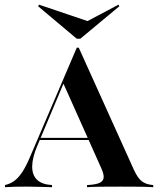

<svg xmlns="http://www.w3.org/2000/svg" viewBox="-20 -780 661 800"><path d="M0.8 0V-8.9Q24.2 -14.5 41.5 -27.8Q58.9 -41.1 75 -66.5Q91.1 -91.9 108.1 -133.1L300 -581.5H308.1L537.9 -72.6Q553.2 -38.7 570.6 -25Q587.9 -11.3 618.5 -8.9V0Q593.5 -1.6 559.3 -2Q525 -2.4 483.1 -2.4Q433.9 -2.4 398 -2Q362.1 -1.6 342.7 0V-8.9Q376.6 -10.5 393.1 -17.3Q409.7 -24.2 411.7 -38.7Q413.7 -53.2 402.4 -78.2L241.9 -437.1L253.2 -452.4L135.5 -172.6Q114.5 -123.4 114.1 -87.1Q113.7 -50.8 134.3 -31Q154.8 -11.3 196.8 -8.9V0Q174.2 -0.8 155.2 -1.2Q136.3 -1.6 119.8 -2Q103.2 -2.4 85.5 -2.4Q63.7 -2.4 43.5 -2Q23.4 -1.6 0.8 0ZM139.5 -196.8 143.5 -205.6H394.4L398.4 -196.8ZM473.4 -760.5 477.4 -754 314.5 -618.5H300L138.7 -754L142.7 -760.5L362.1 -686.3L332.3 -685.5Z"/></svg>

Font: Playfair 144pt
Style: Bold
Weight: 700
Version: Version 2.001;gftools[0.9.30]